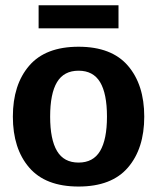

<svg xmlns="http://www.w3.org/2000/svg" viewBox="-20 -688 590 721"><path d="M275 12.5Q150.8 12.5 89.6 -58.8Q28.3 -130 28.3 -250Q28.3 -370 89.6 -441.2Q150.8 -512.5 275 -512.5Q399.2 -512.5 460.4 -441.2Q521.7 -370 521.7 -250Q521.7 -130 460.4 -58.8Q399.2 12.5 275 12.5ZM275 -77.5Q330 -77.5 355.8 -120.8Q381.7 -164.2 381.7 -250Q381.7 -336.7 355.8 -379.6Q330 -422.5 275 -422.5Q220 -422.5 194.2 -379.6Q168.3 -336.7 168.3 -250Q168.3 -164.2 194.2 -120.8Q220 -77.5 275 -77.5ZM425 -581.7H125V-668.3H425Z"/></svg>

Font: Familjen Grotesk Variable
Style: Regular
Weight: 400
Designer: Anders Wikstroem, Jonas Baeckman, Matilda Gysing, Kristian Moeller
Foundry: Familjen STHLM AB
Version: Version 2.000